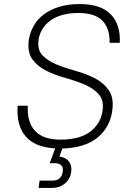

<svg xmlns="http://www.w3.org/2000/svg" viewBox="-20 -726 650 946"><path d="M252 5Q153 0 106.5 -54Q60 -108 67 -205H117Q113 -123 153 -80.5Q193 -38 278 -38Q374 -38 425.5 -78Q477 -118 485 -180Q493 -232 466.5 -261.5Q440 -291 396.5 -309.5Q353 -328 302 -342Q251 -356 208 -377.5Q165 -399 139.5 -434Q114 -469 122 -530Q128 -567 146.5 -599.5Q165 -632 196.5 -655.5Q228 -679 272 -692.5Q316 -706 372 -706Q478 -706 526.5 -654.5Q575 -603 570 -515H520Q522 -584 485.5 -623Q449 -662 366 -662Q321 -662 286 -652Q251 -642 227 -624Q203 -606 188.5 -582Q174 -558 170 -530Q163 -480 190 -452.5Q217 -425 260.5 -407.5Q304 -390 355 -376Q406 -362 449 -339.5Q492 -317 517 -280Q542 -243 533 -180Q522 -99 461 -48.5Q400 2 287 6L273 45Q305 50 320 70Q335 90 331 121Q326 156 300 178Q274 200 235 200H170L175 164H237Q283 164 289 121Q295 80 253 78H225Z"/></svg>

Font: Retni Sans Light
Style: Italic
Weight: 300
Italic angle: -8°
Designer: Vitaly Kuzmin
Foundry: ParaType Ltd.
Version: Version 1.00;June 10, 2019;FontCreator 11.5.0.2425 64-bit; t